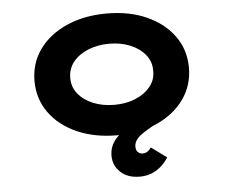

<svg xmlns="http://www.w3.org/2000/svg" viewBox="-52 -602 1018 867"><g transform="rotate(-5 456.5 -168.5)"><path d="M548 205Q492 205 460 174.5Q428 144 428 100Q428 57 456.5 24Q485 -9 535.5 -38Q586 -67 652 -95L667 -39Q613 -13 576 12.5Q539 38 539 68Q539 86 548.5 94Q558 102 569 102Q581 102 590.5 96Q600 90 608 78L678 129Q667 147 649 164.5Q631 182 605.5 193.5Q580 205 548 205ZM462 10Q359 10 279.5 -25.5Q200 -61 155.5 -123.5Q111 -186 111 -266Q111 -347 155.5 -409Q200 -471 279.5 -506.5Q359 -542 462 -542Q565 -542 643.5 -506.5Q722 -471 766.5 -409Q811 -347 811 -266Q811 -186 766.5 -123.5Q722 -61 643.5 -25.5Q565 10 462 10ZM462 -128Q514 -128 556.5 -145.5Q599 -163 624.5 -194Q650 -225 649 -266Q650 -307 624.5 -338.5Q599 -370 556.5 -387.5Q514 -405 462 -405Q409 -405 366 -387.5Q323 -370 298 -339Q273 -308 273 -266Q273 -225 298 -194Q323 -163 366 -145.5Q409 -128 462 -128Z"/></g></svg>

Font: Lexend Tera
Style: Bold
Weight: 700
Designer: Bonnie Shaver-Troup, Thomas Jockin
Foundry: Lexend
Version: Version 1.007